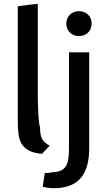

<svg xmlns="http://www.w3.org/2000/svg" viewBox="-20 -802 562 1016"><path d="M243 -31 202 12C121 5 80 -29 76 -113C74 -120 74 -193 74 -201V-769C110 -774 144 -778 180 -782V-297C180 -285 182 -140 192 -132C191 -71 206 -51 243 -31ZM275 194C257 195 227 192 206 186L217 113C229 114 245 113 259 109C328 107 345 70 345 -12V-525H452V-18C452 120 397 189 275 194ZM465 -677C465 -637 435 -611 398 -611C361 -611 331 -637 331 -677C331 -717 361 -743 398 -743C435 -743 465 -717 465 -677Z"/></svg>

Font: Repo Medium
Style: Regular
Weight: 500
Designer: Stefan Peev
Foundry: Context Ltd
Version: Version 1.502